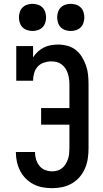

<svg xmlns="http://www.w3.org/2000/svg" viewBox="-20 -976 540 1004"><path d="M253 8Q228 8 203 3.5Q178 -1 155.5 -12.5Q133 -24 115 -42Q97 -60 85.5 -82.5Q74 -105 68.5 -129.5Q63 -154 63 -179Q63 -180 63 -180.5Q63 -181 63 -181H163Q163 -181 163 -180.5Q163 -180 163 -180Q163 -161 168.5 -142.5Q174 -124 186 -109Q198 -94 216 -87Q234 -80 253 -80Q267 -80 280.5 -84Q294 -88 305 -97Q316 -106 323.5 -118.5Q331 -131 335.5 -144.5Q340 -158 341.5 -172Q343 -186 343 -200V-324H195V-411H343V-535Q343 -549 341 -563.5Q339 -578 334.5 -592Q330 -606 322 -618Q314 -630 302.5 -639Q291 -648 277 -651.5Q263 -655 248 -655Q229 -655 209.5 -648.5Q190 -642 177 -627.5Q164 -613 158.5 -593.5Q153 -574 153 -554H65V-735H153V-676Q163 -692 177.5 -705.5Q192 -719 209 -727.5Q226 -736 245 -739.5Q264 -743 284 -743Q308 -743 332.5 -736.5Q357 -730 376.5 -714.5Q396 -699 409 -677.5Q422 -656 430 -632.5Q438 -609 440.5 -584.5Q443 -560 443 -535V-200Q443 -173 439 -146.5Q435 -120 424.5 -95.5Q414 -71 396.5 -50.5Q379 -30 355.5 -16.5Q332 -3 305.5 2.5Q279 8 253 8ZM350 -814Q336 -814 322 -818.5Q308 -823 298 -833Q288 -843 283.5 -857Q279 -871 279 -885Q279 -899 283.5 -913Q288 -927 298 -937Q308 -947 322 -951.5Q336 -956 350 -956Q364 -956 378 -951.5Q392 -947 402 -937Q412 -927 416.5 -913Q421 -899 421 -885Q421 -871 416.5 -857Q412 -843 402 -833Q392 -823 378 -818.5Q364 -814 350 -814ZM150 -814Q136 -814 122 -818.5Q108 -823 98 -833Q88 -843 83.5 -857Q79 -871 79 -885Q79 -899 83.5 -913Q88 -927 98 -937Q108 -947 122 -951.5Q136 -956 150 -956Q164 -956 178 -951.5Q192 -947 202 -937Q212 -927 216.5 -913Q221 -899 221 -885Q221 -871 216.5 -857Q212 -843 202 -833Q192 -823 178 -818.5Q164 -814 150 -814Z"/></svg>

Font: Iosevka Slab Semibold
Style: Regular
Weight: 600
Monospace: yes
Designer: Belleve Invis
Foundry: Belleve Invis
Version: Version 11.1.1; ttfautohint (v1.8.3)